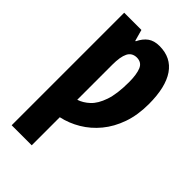

<svg xmlns="http://www.w3.org/2000/svg" viewBox="-283 -817 1151 1151"><g transform="rotate(45 292.5 -241.5)"><path d="M350 -723Q449 -723 500 -648.5Q551 -574 551 -431Q551 -338 525 -264Q499 -190 454 -135.5Q409 -81 351 -46.5Q293 -12 229 2V240H59V-714H205L225 -642H229Q248 -682 276.5 -702.5Q305 -723 350 -723ZM302 -578Q262 -577 245.5 -543.5Q229 -510 229 -445V-146Q266 -158 299 -188.5Q332 -219 353 -279.5Q374 -340 374 -440Q374 -505 359 -541.5Q344 -578 302 -578Z"/></g></svg>

Font: Noto Sans ExtraCondensed Black
Style: Regular
Weight: 900
Width: 2
Designer: Monotype Design Team
Foundry: Monotype Imaging Inc.
Version: Version 2.013; ttfautohint (v1.8.4.7-5d5b)